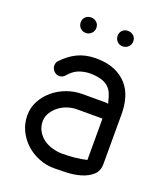

<svg xmlns="http://www.w3.org/2000/svg" viewBox="-134 -811 762 899"><g transform="rotate(20 246.5 -361.5)"><path d="M165 -646Q148 -646 137 -657.5Q126 -669 126 -685Q126 -702 137 -712.5Q148 -723 165 -723Q181 -723 192.5 -712.5Q204 -702 204 -685Q204 -669 192.5 -657.5Q181 -646 165 -646ZM348 -646Q332 -646 321 -657.5Q310 -669 310 -685Q310 -702 321 -712.5Q332 -723 348 -723Q365 -723 376.5 -712.5Q388 -702 388 -685Q388 -669 376.5 -657.5Q365 -646 348 -646ZM369 -372 377 -370Q376 -372 375.5 -376Q375 -380 374 -382Q369 -404 361.5 -421Q354 -438 340 -450Q326 -462 303 -468.5Q280 -475 245 -475Q213 -473 189.5 -462.5Q166 -452 146 -428Q134 -414 117 -414Q101 -414 90 -426Q79 -438 79 -452Q79 -468 87 -476Q121 -513 161 -532Q201 -551 252 -551Q306 -551 344 -535Q382 -519 406.5 -491.5Q431 -464 442 -427Q453 -390 453 -347V-99Q453 -62 430 -42Q407 -22 374.5 -12.5Q342 -3 306 -1.5Q270 0 243 0Q203 0 166.5 -14.5Q130 -29 102 -54.5Q74 -80 57 -115Q40 -150 40 -191Q40 -229 57.5 -262Q75 -295 104 -319.5Q133 -344 170.5 -358Q208 -372 248 -372ZM376 -296H248Q226 -296 203 -288.5Q180 -281 161.5 -267Q143 -253 130.5 -233.5Q118 -214 117 -191Q117 -162 129.5 -140.5Q142 -119 161.5 -105Q181 -91 206 -84Q231 -77 256 -77Q282 -77 315 -80Q348 -83 376 -90Z"/></g></svg>

Font: VDS Compensated
Style: Light
Weight: 300
Designer: artmaker
Foundry: artmaker
Version: Version 1.000 2012 initial release